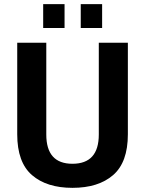

<svg xmlns="http://www.w3.org/2000/svg" viewBox="-20 -893 699 925"><path d="M188 -758V-873H291V-758ZM369 -758V-873H472V-758ZM329 12Q205 12 134 -49.5Q63 -111 63 -246V-687H203V-245Q203 -104 329 -104Q456 -104 456 -245V-687H596V-246Q596 -111 525 -49.5Q454 12 329 12Z"/></svg>

Font: Archivo SemiCondensed
Style: Bold
Weight: 680
Width: 4
Designer: Hector Gatti
Foundry: Omnibus-Type
Version: Version 2.001; ttfautohint (v1.8.3)